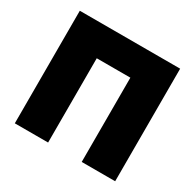

<svg xmlns="http://www.w3.org/2000/svg" viewBox="-152 -867 1051 1034"><g transform="rotate(30 373.0 -350.0)"><path d="M61 0H268V-524H477V0H685V-700H61Z"/></g></svg>

Font: Fixel Display Black
Style: Regular
Weight: 900
Designer: AlfaBravo + MacPaw
Foundry: Kyrylo Tkachov, Marchela Mozhyna, Serhii Makarenko, Maria Weinstein, Zakhar Kryvoshyya
Version: Version 1.211